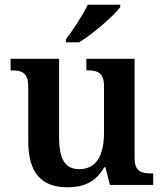

<svg xmlns="http://www.w3.org/2000/svg" viewBox="-20 -786 695 816"><path d="M260 -619V-606H316C376 -642 466 -721 491 -756V-766H353C332 -721 289 -657 260 -619ZM267 10C334 10 386 -11 423 -75H428L447 0H631V-49H624C584 -49 552 -55 552 -113V-536H347V-487H350C391 -487 422 -480 422 -420V-223C422 -128 391 -67 317 -67C250 -67 231 -120 231 -206V-536H25V-487H28C75 -487 100 -476 100 -417V-187C100 -52 155 10 267 10Z"/></svg>

Font: Noto Serif Lao SemiBold
Style: Regular
Weight: 600
Designer: Monotype Design Team
Foundry: Monotype Imaging Inc.
Version: Version 2.003